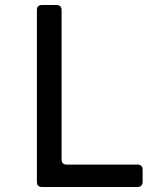

<svg xmlns="http://www.w3.org/2000/svg" viewBox="-20 -750 640 770"><path d="M149 0Q128 0 128 -21V-709Q128 -730 149 -730H206Q227 -730 227 -709V-111Q227 -90 248 -90H530Q552 -90 552 -69V-21Q552 0 530 0Z"/></svg>

Font: Pitagon Sans Mono Medium
Style: Regular
Weight: 500
Monospace: yes
Designer: Travis Tran
Foundry: Pitagon
Version: Version 1.001; ttfautohint (v1.8.4.7-5d5b);gftools[0.9.26]